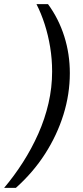

<svg xmlns="http://www.w3.org/2000/svg" viewBox="-44 -755 405 932"><path d="M189 -735Q241 -664 268 -578.5Q295 -493 295 -400Q295 -298 264 -198.5Q233 -99 175 -8.5Q117 82 33 157H-24Q25 99 67.5 32.5Q110 -34 142 -106Q174 -178 191.5 -254Q209 -330 209 -408Q209 -468 199.5 -526Q190 -584 173 -637Q156 -690 133 -735Z"/></svg>

Font: Archivo SemiCondensed
Style: Italic
Weight: 400
Width: 4
Italic angle: -10°
Designer: Hector Gatti
Foundry: Omnibus-Type
Version: Version 2.001